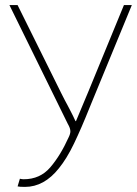

<svg xmlns="http://www.w3.org/2000/svg" viewBox="-20 -703 537 753"><path d="M220 -338Q236 -306 245 -290Q250 -280 258 -265Q266 -250 276 -228H278L327 -345L466 -683H497L340 -302L331 -280Q299 -200 270.5 -140.5Q242 -81 211 -43Q153 30 78 30Q56 30 49 28L58 -2Q66 0 73 0Q137 0 177 -46.5Q217 -93 249 -164Q256 -178 256 -188Q256 -200 246 -217L17 -683H49Z"/></svg>

Font: LINE Seed Sans KR Thin
Style: Regular
Weight: 250
Designer: LINE BX Design & Sandoll Inc & Dalton Maag Ltd
Foundry: Sandoll Inc.
Version: Version 1.000